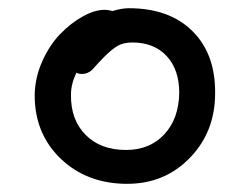

<svg xmlns="http://www.w3.org/2000/svg" viewBox="-20 -725 605 465"><path d="M288.1 -279.8Q190.9 -279.8 127.4 -340.3Q64 -400.9 64 -494.1Q64.5 -536.6 82.3 -576.4Q100.1 -616.2 126 -642.8Q151.9 -669.4 180.7 -685.3Q209.5 -701.2 232.9 -701.2Q243.2 -701.2 252 -698.2Q274.9 -705.1 292 -705.1Q390.1 -705.1 446 -649.7Q502 -594.2 501 -499Q501 -405.8 439.9 -342.8Q378.9 -279.8 288.1 -279.8ZM151.9 -496.1Q150.9 -435.1 187.3 -398.4Q223.6 -361.8 285.2 -361.8Q342.8 -361.8 377.9 -399.7Q413.1 -437.5 414.1 -500Q414.1 -556.6 383.5 -589.4Q353 -622.1 300.8 -622.1Q278.8 -622.1 264.6 -613.8Q250.5 -605.5 231 -585.9Q224.1 -579.1 215.8 -569.8Q207.5 -560.5 203.6 -556.4Q199.7 -552.2 193.1 -549.1Q186.5 -545.9 178.2 -545.9Q170.9 -545.9 165 -548.8Q151.9 -521.5 151.9 -496.1Z"/></svg>

Font: Shantell Sans Irregular
Style: Regular
Weight: 400
Designer: Stephen Nixon, Anya Danilova, Shantell Martin
Foundry: Arrow Type
Version: Version 1.006;[9816181b4]